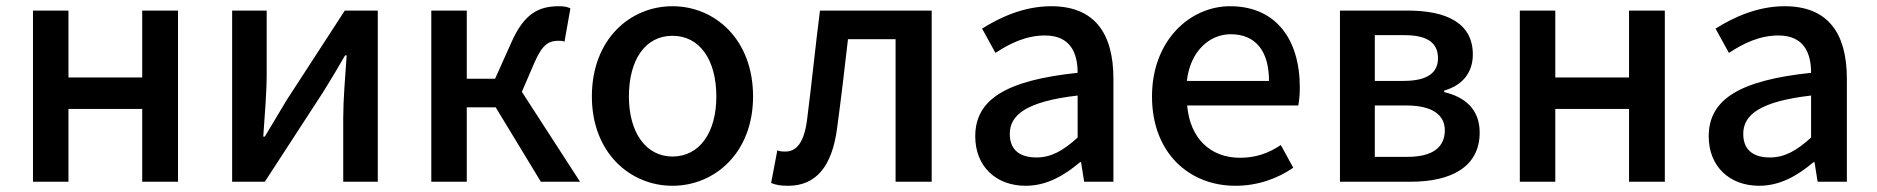

<svg xmlns="http://www.w3.org/2000/svg" viewBox="-20 -584 6032 617"><path d="M86 -550V0H200V-234H437V0H552V-550H437V-335H200V-550Z M726 -550V0H831L1019 -289C1039 -321 1069 -371 1089 -406H1094C1089 -334 1083 -262 1083 -205V0H1194V-550H1088L901 -262C882 -229 850 -178 831 -145H826C831 -217 837 -288 837 -345V-550Z M1844 0 1657 -289 1698 -384C1724 -444 1746 -453 1775 -453C1783 -453 1787 -453 1794 -450L1813 -557C1804 -562 1792 -564 1777 -564C1712 -564 1665 -542 1623 -447L1571 -331H1480V-550H1366V0H1480V-239H1573L1718 0Z M2141 13C2277 13 2400 -93 2400 -274C2400 -458 2277 -564 2141 -564C2005 -564 1882 -458 1882 -274C1882 -93 2005 13 2141 13ZM2141 -81C2056 -81 2001 -158 2001 -274C2001 -391 2053 -469 2141 -469C2229 -469 2282 -391 2282 -274C2282 -158 2228 -81 2141 -81Z M2513 13C2602 13 2654 -49 2670 -172C2683 -268 2694 -362 2705 -458H2858V0H2974V-550H2615C2600 -433 2589 -320 2574 -203C2565 -127 2540 -97 2504 -97C2492 -97 2483 -98 2478 -101L2458 4C2475 11 2490 13 2513 13Z M3276 13C3344 13 3400 -20 3451 -63H3454L3464 0H3558V-331C3558 -480 3495 -564 3358 -564C3270 -564 3193 -528 3136 -492L3179 -414C3226 -445 3278 -470 3338 -470C3419 -470 3443 -415 3443 -350C3214 -326 3114 -265 3114 -146C3114 -49 3181 13 3276 13ZM3311 -78C3262 -78 3225 -98 3225 -154C3225 -215 3279 -258 3443 -277V-142C3398 -101 3359 -78 3311 -78Z M3950 13C4022 13 4085 -10 4136 -45L4096 -118C4056 -91 4014 -77 3965 -77C3869 -77 3804 -140 3795 -245H4152C4155 -260 4157 -279 4157 -303C4157 -459 4079 -564 3933 -564C3804 -564 3682 -454 3682 -274C3682 -93 3801 13 3950 13ZM4058 -324H3794C3805 -420 3867 -474 3935 -474C4015 -474 4058 -420 4058 -324Z M4286 -550V0H4514C4642 0 4735 -47 4735 -158C4735 -235 4685 -273 4621 -288V-293C4681 -310 4713 -352 4713 -409C4713 -512 4625 -550 4504 -550ZM4490 -324H4398V-471H4494C4570 -471 4601 -444 4601 -397C4601 -352 4570 -324 4490 -324ZM4504 -80H4398V-245H4500C4584 -245 4623 -214 4623 -165C4623 -112 4585 -80 4504 -80Z M4864 -550V0H4978V-234H5215V0H5330V-550H5215V-335H4978V-550Z M5633 13C5701 13 5757 -20 5808 -63H5811L5821 0H5915V-331C5915 -480 5852 -564 5715 -564C5627 -564 5550 -528 5493 -492L5536 -414C5583 -445 5635 -470 5695 -470C5776 -470 5800 -415 5800 -350C5571 -326 5471 -265 5471 -146C5471 -49 5538 13 5633 13ZM5668 -78C5619 -78 5582 -98 5582 -154C5582 -215 5636 -258 5800 -277V-142C5755 -101 5716 -78 5668 -78Z"/></svg>

Font: Spoqa Han Sans Neo Medium
Style: Regular
Weight: 500
Designer: [Spoqa Han Sans Neo] Dong-huui Kim ___ Younghwa Kang ___ Yujin Lee ___ [Noto Sans] Ryoko NISHIZUKA ____ (kana & ideograp
Foundry: Spoqa (http://www.spoqa-han-sans.com)
Version: Version 1.100;hotconv 1.0.109;makeotfexe 2.5.65596